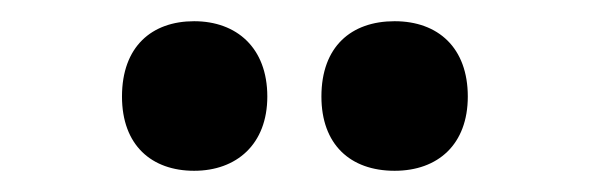

<svg xmlns="http://www.w3.org/2000/svg" viewBox="-20 -870 558 181"><path d="M95 -779C95 -733 123 -709 163 -709C203 -709 232 -734 232 -779C232 -825 203 -850 163 -850C123 -850 95 -826 95 -779ZM283 -779C283 -734 310 -709 352 -709C393 -709 421 -734 421 -779C421 -825 393 -850 352 -850C311 -850 283 -826 283 -779Z"/></svg>

Font: Noto Sans Kannada UI Condensed ExtraBold
Style: Regular
Weight: 800
Width: 3
Designer: Jelle Bosma - Monotype Design Team
Foundry: Monotype Imaging Inc.
Version: Version 2.005